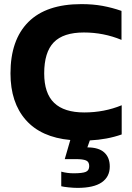

<svg xmlns="http://www.w3.org/2000/svg" viewBox="-20 -674 643 934"><path d="M417 9 405 43Q460 43 487 67.5Q514 92 514 136Q514 186 475 213Q436 240 357 240Q339 240 314 237.5Q289 235 278 232V161Q307 169 338 169Q381 169 397.5 162Q414 155 414 134Q414 113 398.5 106.5Q383 100 349 100H295L322 7Q180 -6 105.5 -90.5Q31 -175 31 -317Q31 -480 118 -567Q205 -654 376 -654Q432 -654 478.5 -645.5Q525 -637 571 -621V-480Q484 -516 388 -516Q288 -516 241.5 -468Q195 -420 195 -317Q195 -220 243.5 -173.5Q292 -127 390 -127Q487 -127 572 -162V-20Q501 5 417 9Z"/></svg>

Font: Kanit SemiBold
Style: Regular
Weight: 600
Designer: Katatrad Team
Foundry: CadsonDemak
Version: Version 1.030